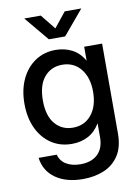

<svg xmlns="http://www.w3.org/2000/svg" viewBox="-100 -795 777 1072"><g transform="rotate(-10 288.0 -259.0)"><path d="M283.2 210.9Q188.5 210.9 128.4 168.9Q68.4 127 58.1 51.3H161.1Q170.9 88.9 203.6 107.9Q236.3 127 283.2 127Q345.7 127 380.9 93.3Q416 59.6 416 -2.9V-81.1H415.5Q388.7 -36.1 347.9 -14.6Q307.1 6.8 256.3 6.8Q189 6.8 138.7 -27.1Q88.4 -61 60.5 -120.8Q32.7 -180.7 32.7 -259.3Q32.7 -337.9 60.8 -397.9Q88.9 -458 139.2 -491.9Q189.5 -525.9 255.9 -525.9Q306.2 -525.9 348.1 -504.4Q390.1 -482.9 416 -437H416.5V-515.6H518.1V-6.8Q518.1 71.3 486.3 119.1Q454.6 167 401.4 189Q348.1 210.9 283.2 210.9ZM277.3 -81.5Q343.3 -81.5 382.6 -130.1Q421.9 -178.7 421.9 -259.8Q421.9 -340.8 382.6 -389.4Q343.3 -438 277.3 -438Q214.8 -438 176 -392.3Q137.2 -346.7 137.2 -259.8Q137.2 -172.9 176 -127.2Q214.8 -81.5 277.3 -81.5ZM208 -729 275.9 -644.5 343.8 -729H437.5V-728.5L321.8 -590.8H229.5L114.7 -728.5V-729Z"/></g></svg>

Font: Inter Display Medium
Style: Regular
Weight: 500
Designer: Rasmus Andersson
Foundry: rsms
Version: Version 4.001;git-9221beed3